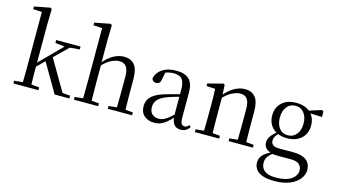

<svg xmlns="http://www.w3.org/2000/svg" viewBox="-110 -1206 3274 1868"><g transform="rotate(15 1526.5 -272.5)"><path d="M40.5 0V-27.8L150.1 -38.6H182.7L292.3 -27.8V0ZM124.7 0Q125.7 -20.2 126.2 -48.5Q126.7 -76.8 127.2 -108.6Q127.7 -140.5 127.7 -171.6Q127.7 -202.7 127.7 -228.5V-743.7L39.7 -748.1V-775.1L198.1 -805.5L213.1 -796.5L209.9 -641V-231Q209.9 -204.6 209.9 -172.7Q209.9 -140.9 210.4 -108.8Q210.9 -76.8 211.5 -48.5Q212.1 -20.2 213.1 0ZM169.4 -175.4V-218.6H173.2L320.5 -367.2L468.9 -516H518.5ZM455.9 0 280.9 -299.4 338.6 -354.8 526.2 -34.6 603.9 -27.8V0ZM332.8 -486.8V-516H578.6V-486.8L461.8 -477.1L443 -474.1Z M649.3 0V-27.8L758.1 -38.6H790.7L894.1 -27.8V0ZM731.7 0Q732.7 -24.4 733.2 -65.3Q733.7 -106.3 734.2 -150.7Q734.7 -195.1 734.7 -228.5V-743.7L646.7 -748.1V-775.1L803.1 -805.5L818.5 -796.5L815.5 -641V-411.6L816.9 -399.2V-228.5Q816.9 -195.1 817.4 -150.7Q817.9 -106.3 818.5 -65.3Q819.1 -24.4 820.1 0ZM991 0V-27.8L1098.5 -38.6H1130.7L1236 -27.8V0ZM1072 0Q1073.2 -24.4 1073.7 -64.8Q1074.2 -105.3 1074.7 -149.7Q1075.2 -194.1 1075.2 -228.5V-344.3Q1075.2 -418.1 1050.4 -447.5Q1025.7 -476.9 982.4 -476.9Q947.3 -476.9 901 -455.2Q854.8 -433.5 800.4 -372.6L781.4 -407H803.2Q855.8 -472.4 909.1 -501.5Q962.4 -530.6 1016.5 -530.6Q1082.6 -530.6 1120 -487.3Q1157.4 -443.9 1157.4 -341.1V-228.5Q1157.4 -194.1 1157.9 -149.7Q1158.4 -105.3 1159.3 -64.8Q1160.2 -24.4 1161.2 0Z M1458.7 14.6Q1399.5 14.6 1360.1 -19.1Q1320.6 -52.8 1320.6 -115.1Q1320.6 -153.9 1337.8 -184.3Q1354.9 -214.6 1394.4 -239Q1433.9 -263.5 1499.9 -282.3Q1541.8 -294.9 1587.8 -306.7Q1633.8 -318.5 1673.8 -327.7V-303.3Q1633.8 -293.3 1592.7 -281.5Q1551.6 -269.7 1517.6 -257Q1454.3 -233.6 1427.6 -201.7Q1400.9 -169.7 1400.9 -128.2Q1400.9 -81.6 1426.5 -58Q1452.2 -34.4 1494.1 -34.4Q1516.6 -34.4 1538.6 -43.3Q1560.6 -52.2 1588.7 -74.2Q1616.7 -96.3 1654.8 -134.4L1663.5 -87.1H1639.9Q1608.7 -53.7 1581.5 -31.1Q1554.2 -8.4 1525.1 3.1Q1496 14.6 1458.7 14.6ZM1725.8 13.6Q1681.1 13.6 1658.8 -16.6Q1636.5 -46.7 1633.2 -99.7V-103.3V-359Q1633.2 -415 1621.1 -445.3Q1608.9 -475.6 1583.7 -487.6Q1558.6 -499.6 1519 -499.6Q1490.3 -499.6 1461.1 -491.4Q1431.9 -483.2 1398.7 -464.7L1442.2 -491.9L1425.8 -412.7Q1422.2 -386 1409.7 -375.2Q1397.1 -364.3 1378.4 -364.3Q1342.2 -364.3 1334.5 -399.7Q1349.4 -461 1403.1 -495.8Q1456.8 -530.6 1541.2 -530.6Q1628.5 -530.6 1670.8 -489.2Q1713 -447.8 1713 -354.6V-107.7Q1713 -60.8 1724.1 -44.2Q1735.1 -27.5 1755.4 -27.5Q1768 -27.5 1778 -33.2Q1788 -38.8 1800.4 -52.1L1816.1 -36.7Q1800.2 -10.7 1777.6 1.4Q1755 13.6 1725.8 13.6Z M1867.7 0V-27.8L1976.4 -38.6H2008.8L2112.7 -27.8V0ZM1949.9 0Q1951.1 -24.4 1951.6 -65.3Q1952.1 -106.3 1952.6 -150.7Q1953.1 -195.1 1953.1 -228.5V-289.4Q1953.1 -340.8 1952.5 -380.8Q1951.9 -420.7 1949.9 -457.5L1861.8 -462.4V-487.9L2015.9 -528L2028.9 -519.8L2035.3 -403.1V-401.7V-228.5Q2035.3 -195.1 2035.8 -150.7Q2036.3 -106.3 2036.8 -65.3Q2037.3 -24.4 2038.3 0ZM2207.8 0V-27.8L2315.3 -38.6H2348.3L2452.8 -27.8V0ZM2289.5 0Q2290.5 -24.4 2291 -64.8Q2291.5 -105.3 2292 -149.7Q2292.5 -194.1 2292.5 -228.5V-344.3Q2292.5 -418.1 2268.4 -447.5Q2244.3 -476.9 2200.6 -476.9Q2166.9 -476.9 2119.8 -454.8Q2072.6 -432.7 2018.2 -372.4L2009.7 -406H2019.8Q2074.4 -472.9 2128.1 -501.7Q2181.9 -530.6 2234.5 -530.6Q2300 -530.6 2337 -487.1Q2374 -443.5 2374 -342.4V-228.5Q2374 -194.1 2374.5 -149.7Q2375 -105.3 2375.6 -64.8Q2376.2 -24.4 2377.2 0Z M2735.5 259.8Q2660.9 259.8 2615.3 242.6Q2569.7 225.4 2549 195.8Q2528.2 166.2 2528.2 128Q2528.2 81.5 2561.8 48.1Q2595.4 14.6 2660.6 -11.3L2665.8 -2.4Q2627.2 27 2609.2 52.1Q2591.2 77.1 2591.2 113.8Q2591.2 168.1 2629.4 195.9Q2667.7 223.7 2738.5 223.7Q2842.6 223.7 2895.8 187.3Q2948.9 151 2948.9 96.6Q2948.9 63.1 2925.1 38.5Q2901.3 13.9 2837.8 13.9H2715Q2691.9 13.9 2673.9 12.8Q2655.9 11.7 2639.8 6.9V4.5Q2562.7 -15.2 2562.7 -83.9Q2562.7 -115.9 2582.3 -144.9Q2602 -173.9 2647.3 -208.6V-217.6L2670.1 -206.2Q2643.8 -179.2 2631.4 -160.2Q2619.1 -141.1 2619.1 -115.9Q2619.1 -90.3 2637 -74.3Q2654.9 -58.2 2695.7 -58.2H2842.5Q2903.4 -58.2 2942.5 -42.6Q2981.6 -26.9 3000.8 2.8Q3020.1 32.6 3020.1 75Q3020.1 121.1 2987.5 163.8Q2954.9 206.5 2891.7 233.1Q2828.5 259.8 2735.5 259.8ZM2748.4 -174.1Q2687.8 -174.1 2643.8 -196.5Q2599.8 -218.9 2576.3 -258.7Q2552.7 -298.6 2552.7 -351.9Q2552.7 -432.7 2605.5 -481.7Q2658.3 -530.6 2748.6 -530.6Q2795.5 -530.6 2832.4 -517.7Q2869.3 -504.7 2893.1 -480.5L2895.8 -477.8Q2944.1 -432.4 2944.1 -351.9Q2944.1 -298.6 2920.2 -258.7Q2896.2 -218.9 2852.3 -196.5Q2808.5 -174.1 2748.4 -174.1ZM2747.6 -203.7Q2802.5 -203.7 2835.2 -244.9Q2868 -286.1 2868 -352.7Q2868 -420.4 2835.1 -460.7Q2802.3 -501 2749.4 -501Q2694.8 -501 2662.3 -460.2Q2629.8 -419.4 2629.8 -351.9Q2629.8 -285.3 2661.7 -244.5Q2693.6 -203.7 2747.6 -203.7ZM2862.9 -467.3V-483.9H2868.9L3008.1 -527.5L3024.5 -516.5V-462.2Z"/></g></svg>

Font: Source Han Serif JP VF
Style: Regular
Weight: 250
Designer: Ryoko NISHIZUKA 西塚涼子 (kana & ideographs); Frank Grießhammer (Latin, Greek & Cyrillic); Wenlong ZHANG 张文龙 (bopomofo); San
Foundry: Adobe
Version: Version 2.001;hotconv 1.1.0;makeotfexe 2.6.0